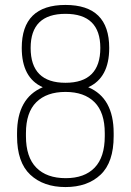

<svg xmlns="http://www.w3.org/2000/svg" viewBox="-20 -751 529 777"><path d="M422 -557Q422 -436 337 -398Q440 -355 440 -212V-200Q440 -94 387 -44Q334 6 245 6Q156 6 102.5 -44Q49 -94 49 -200V-212Q49 -354 153 -398Q68 -436 68 -557Q68 -731 245 -731Q422 -731 422 -557ZM404 -200V-212Q404 -296 362.5 -337.5Q321 -379 245 -379Q169 -379 127 -337.5Q85 -296 85 -212V-200Q85 -115 127 -72.5Q169 -30 246 -30Q322 -30 363 -72.5Q404 -115 404 -200ZM104 -557Q104 -416 245 -416Q386 -416 386 -557Q386 -695 245 -695Q104 -695 104 -557Z"/></svg>

Font: Dosis
Style: ExtraLight
Weight: 250
Designer: Edgar Tolentino, Pablo Impallari, Igino Marini
Foundry: Edgar Tolentino, Pablo Impallari, Igino Marini
Version: Version 1.007